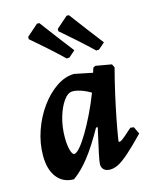

<svg xmlns="http://www.w3.org/2000/svg" viewBox="-113 -813 717 901"><g transform="rotate(-15 245.5 -363.0)"><path d="M384.4 -102.3Q389 -102.3 395.5 -106.3Q402 -110.2 415.2 -121.4Q428.5 -132.6 451.3 -153.2L468.2 -150.9L484.4 -116.1Q435.4 -65.5 403.9 -37.8Q372.3 -10.1 351.1 1Q330 12 309.8 12Q290.8 12 280 2.5Q269.2 -7.1 269.2 -24.5Q269.2 -35.5 278.2 -78.3Q287.3 -121.2 304.1 -194.8L296.3 -195.9Q250.9 -114.9 212.4 -65.8Q174 -16.6 133.6 12Q81.3 12 51.5 -26.2Q21.6 -64.4 21.6 -132.4Q21.6 -193 42.3 -252.4Q62.9 -311.8 97.7 -359.8Q132.5 -407.9 175.3 -436.6Q218.1 -465.4 261.9 -465.4L349.3 -447.6L356.5 -470.4L367.8 -476.3L445.2 -462.7L453.2 -445.7Q438.5 -390.5 424.5 -328.8Q410.6 -267.2 399.3 -209.6Q388.1 -152 381 -105.9ZM165.9 -102.3Q176.6 -102.3 194.8 -123.4Q213.1 -144.6 234.7 -181Q256.4 -217.4 278.6 -263.1Q300.8 -308.8 320.2 -358.6Q298.5 -372.1 274.6 -380.3Q250.6 -388.4 233 -388.4Q210.3 -388.4 189.5 -359.3Q168.7 -330.1 155.6 -284.5Q142.5 -238.9 142.5 -188.1Q142.5 -151.3 149.3 -126.8Q156 -102.3 165.9 -102.3ZM391 -544.3Q354.2 -579.5 320.1 -610Q285.9 -640.4 264.1 -659.1Q242.3 -677.9 242.3 -677.9L242.5 -689.2L298.5 -738.4L309.7 -737.8Q309.7 -737.8 328.5 -712.7Q347.3 -687.7 376.2 -649.5Q405 -611.4 435.3 -572.4L404.5 -545.4ZM247.2 -544.3Q210.4 -579.5 176.3 -610Q142.1 -640.4 120.3 -659.1Q98.5 -677.9 98.5 -677.9L98.7 -689.2L154.7 -738.4L166 -737.8Q166 -737.8 184.8 -712.7Q203.6 -687.7 232.4 -649.5Q261.3 -611.4 291.6 -572.4L260.7 -545.4Z"/></g></svg>

Font: Alegreya
Style: Italic
Weight: 400
Italic angle: -7°
Designer: Juan Pablo del Peral
Foundry: Huerta Tipografica
Version: Version 2.009